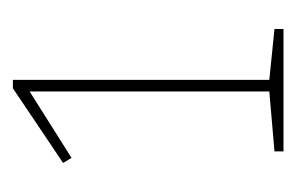

<svg xmlns="http://www.w3.org/2000/svg" viewBox="-101 -705 460 298"><g transform="rotate(-90 129.0 -556.0)"><path d="M154 -766V-368L233 -360V-346H43V-360L136 -368V-740L33 -675L25 -688L141 -766Z"/></g></svg>

Font: Bitter Pro Thin
Style: Regular
Weight: 250
Designer: Sol Matas, and Bitter project Authors
Foundry: Sol Matas
Version: Version 1.010